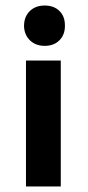

<svg xmlns="http://www.w3.org/2000/svg" viewBox="-20 -507 320 695"><path d="M74 -288H200V168H74ZM215 -413Q215 -381 195 -361Q175 -341 142 -341Q110 -341 89.5 -360Q69 -379 67 -410V-413Q67 -446 87.5 -466.5Q108 -487 142 -487Q175 -487 195 -467.5Q215 -448 215 -415Q215 -414 215 -413Z"/></svg>

Font: Tajawal
Style: Bold
Weight: 700
Designer: Boutros Fonts
Foundry: Created by Boutros International 2017
Version: Version 1.700